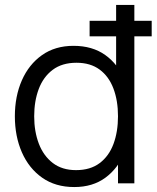

<svg xmlns="http://www.w3.org/2000/svg" viewBox="-20 -740 632 775"><path d="M279.7 15Q203.8 15 150.3 -22.7Q96.8 -60.3 68.4 -125Q40 -189.7 40 -270.7Q40 -351.2 68.2 -415.6Q96.5 -480 149.5 -517.5Q202.5 -555 276.7 -555Q352.7 -555 404.7 -518Q456.7 -481 483.3 -416.7Q510 -352.3 510 -270.7Q510 -190 483.4 -125.3Q456.8 -60.7 405.5 -22.8Q354.2 15 279.7 15ZM287 -53.3Q344.5 -53.3 382.1 -81.5Q419.7 -109.7 438 -158.8Q456.3 -208 456.3 -270.7Q456.3 -334 437.8 -382.8Q419.3 -431.7 382.1 -459.2Q344.8 -486.7 288.7 -486.7Q230.5 -486.7 192.6 -458.1Q154.7 -429.5 136.3 -380.6Q118 -331.7 118 -270.7Q118 -209.2 136.8 -159.9Q155.7 -110.7 193.2 -82Q230.7 -53.3 287 -53.3ZM522.3 0H456.3V-406.7H448.7V-720H522.3ZM592.3 -593.3H341.7V-656H592.3Z"/></svg>

Font: Manrope Variable Light
Style: Regular
Weight: 200
Designer: Mikhail Sharanda
Foundry: Mikhail Sharanda
Version: Version 4.505